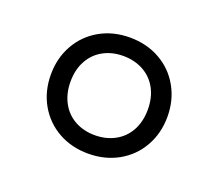

<svg xmlns="http://www.w3.org/2000/svg" viewBox="-70 -841 595 524"><g transform="rotate(20 228.0 -579.5)"><path d="M58.5 -580Q58.5 -628 80.2 -666.5Q102 -705 140.5 -726.8Q179 -748.5 227.5 -748.5Q276 -748.5 314.8 -726.8Q353.5 -705 375.2 -666.5Q397 -628 397 -580Q397 -532 375.2 -493.5Q353.5 -455 314.8 -433.2Q276 -411.5 227.5 -411.5Q179 -411.5 140.5 -433.2Q102 -455 80.2 -493.5Q58.5 -532 58.5 -580ZM340 -580Q340 -615 325.8 -641Q311.5 -667 285.8 -681Q260 -695 227.5 -695Q195 -695 169.5 -681Q144 -667 129.8 -641Q115.5 -615 115.5 -580Q115.5 -545.5 129.8 -519.2Q144 -493 169.5 -479Q195 -465 227.5 -465Q260 -465 285.8 -479Q311.5 -493 325.8 -519.2Q340 -545.5 340 -580Z"/></g></svg>

Font: Encode Sans Condensed
Style: Regular
Weight: 400
Width: 3
Designer: Multiple Designers
Foundry: Impallari Type
Version: Version 2.000